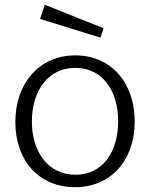

<svg xmlns="http://www.w3.org/2000/svg" viewBox="-20 -771 626 801"><path d="M167 -751 147 -692 399 -614 412 -653ZM293 10C442 10 542 -102 542 -264C542 -426 443 -540 294 -540C146 -540 44 -426 44 -262C44 -101 143 10 293 10ZM295 -42C181 -42 113 -137 113 -265C113 -392 181 -488 294 -488C407 -488 473 -393 473 -265C473 -137 408 -42 295 -42Z"/></svg>

Font: 18Franklin Light
Style: Regular
Weight: 300
Designer: Pablo Impallari, Rodrigo Fuenzalida (Modified by Dan O. Williams)
Version: Version 0.025;PS 000.025;hotconv 1.0.88;makeotf.lib2.5.64775